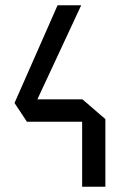

<svg xmlns="http://www.w3.org/2000/svg" viewBox="-20 -707 472 727"><path d="M82 -246 106 -331H291V-246ZM82 -246 35 -317 198 -687H287V-686ZM291 0V-331H292L379 -256V0Z"/></svg>

Font: Foldit
Style: Regular
Weight: 400
Version: Version 1.003